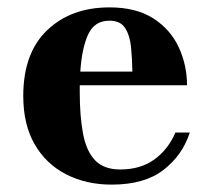

<svg xmlns="http://www.w3.org/2000/svg" viewBox="-20 -490 574 520"><path d="M494 -131Q474.5 -70 423 -30Q371.5 10 282.5 10Q213.5 10 159.2 -17.8Q105 -45.5 74 -99Q43 -152.5 43 -230Q43 -346.5 107.8 -408.2Q172.5 -470 276.5 -470Q349 -470 395.5 -440Q442 -410 464.2 -361.8Q486.5 -313.5 486.5 -259H196Q196 -250 196 -240Q196 -175.5 204.8 -128.5Q213.5 -81.5 237.2 -56.2Q261 -31 305.5 -31Q361 -31 398.5 -58.5Q436 -86 455 -131ZM276.5 -434Q235.5 -434 218.5 -396.2Q201.5 -358.5 197.5 -296H338.5Q338 -331.5 334.8 -363Q331.5 -394.5 318.8 -414.2Q306 -434 276.5 -434Z"/></svg>

Font: Bodoni* 06pt
Style: Bold
Weight: 700
Version: Version 2.3